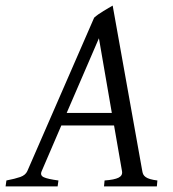

<svg xmlns="http://www.w3.org/2000/svg" viewBox="-37 -663 617 683"><path d="M200.2 -261.2H360.8L314.9 -526.9ZM521 0H333L335 -21Q369.6 -23.4 384.8 -31Q399.9 -38.6 397 -54.2L368.7 -216.8H181.2L111.3 -54.2Q104.5 -39.1 118.9 -32.5Q133.3 -25.9 170.9 -21L168 0H-17.1L-14.2 -21Q16.6 -26.9 35.2 -33.4Q53.7 -40 60.1 -54.2L297.9 -600.1Q304.2 -606 313 -612.1Q321.8 -618.2 331.1 -623.8Q340.3 -629.4 348.9 -634.5Q357.4 -639.6 363.8 -643.1L469.2 -54.2Q470.2 -47.4 472.9 -42.2Q475.6 -37.1 481.4 -33Q487.3 -28.8 497.3 -25.9Q507.3 -22.9 522.9 -21Z"/></svg>

Font: Akkhara
Style: Italic
Weight: 400
Italic angle: -7°
Designer: J. Victor Gaultney
Version: Version 1.00 June 13, 2006, initial release